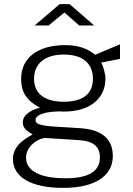

<svg xmlns="http://www.w3.org/2000/svg" viewBox="-20 -745 648 936"><path d="M366 -621H439L319 -725H271L149 -621H217L294 -684ZM288 171C442 171 530 113 530 16C530 -63 482 -113 372 -120L257 -127C179 -132 153 -139 153 -160C153 -179 180 -200 269 -202L289 -201C430 -201 494 -274 494 -361C494 -384 484 -420 474 -440L565 -458V-529L444 -478C405 -509 362 -525 297 -525C166 -525 83 -464 83 -361C83 -297 108 -255 175 -220C120 -206 91 -179 91 -149C91 -114 121 -102 139 -90C125 -79 43 -46 43 30C43 117 129 171 288 171ZM291 -249C198 -249 146 -288 146 -361C146 -435 199 -479 291 -479C383 -479 433 -436 433 -361C433 -288 385 -249 291 -249ZM300 124C176 124 107 89 107 23C107 -34 170 -74 204 -72L364 -62C440 -57 467 -27 467 22C467 91 411 124 300 124Z"/></svg>

Font: United Sans ExtraLight
Style: Regular
Weight: 200
Designer: Pablo Impallari, Rodrigo Fuenzalida (Modified by Dan O. Williams)
Version: Version 1.000;PS 001.000;hotconv 1.0.88;makeotf.lib2.5.64775